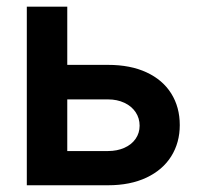

<svg xmlns="http://www.w3.org/2000/svg" viewBox="-20 -550 592 570"><path d="M513.7 -178.7Q513.7 -126.5 488.3 -85.9Q462.9 -45.4 414.8 -22.7Q366.7 0 300.8 0H59.6V-530.3H179.7V-357.4H300.8Q367.2 -357.4 415 -335.2Q462.9 -313 488.3 -272.5Q513.7 -231.9 513.7 -178.7ZM300.8 -101.6Q327.6 -101.6 349.1 -111.1Q370.6 -120.6 382.6 -137.9Q394.5 -155.3 394.5 -176.8Q394.5 -199.2 382.6 -217Q370.6 -234.9 349.1 -244.9Q327.6 -254.9 300.8 -254.9H179.7V-101.6Z"/></svg>

Font: Pretendard JP SemiBold
Style: Regular
Weight: 600
Designer: Base glyphs from Inter by Rasmus Andersson; Hangeul glyphs from Noto Sans CJK(Source Han Sans) by Jang Soo-young and Kan
Foundry: Kil Hyung-jin
Version: Version 1.309